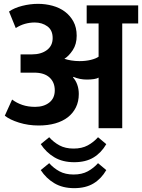

<svg xmlns="http://www.w3.org/2000/svg" viewBox="-20 -667 739 999"><path d="M27 -607Q54 -626 95.5 -636.5Q137 -647 178 -647Q217 -647 253.5 -637Q290 -627 317.5 -606.5Q345 -586 362 -555Q379 -524 379 -481Q379 -437 358.5 -406Q338 -375 315 -361Q330 -356 350.5 -352.5Q371 -349 394 -349Q426 -349 452.5 -355.5Q479 -362 493 -372V-545H431V-639H699V-545H616V0H493V-263Q485 -258 468.5 -255.5Q452 -253 432 -253Q413 -253 396 -256.5Q379 -260 362 -267L360 -264Q374 -249 382 -226.5Q390 -204 390 -178Q390 -139 375 -108.5Q360 -78 333 -57Q306 -36 267.5 -25Q229 -14 181 -14Q127 -14 79 -29Q31 -44 5 -65L43 -149Q67 -131 96.5 -121Q126 -111 163 -111Q208 -111 236.5 -133.5Q265 -156 265 -197Q265 -239 237.5 -264Q210 -289 158 -289H87V-384H146Q194 -384 224 -406.5Q254 -429 254 -469Q254 -510 226.5 -530Q199 -550 161 -550Q135 -550 110 -543Q85 -536 62 -521ZM366 177Q306 177 263 151.5Q220 126 192 83L236 47Q259 73 289.5 89.5Q320 106 363 106Q406 106 436.5 89.5Q467 73 490 47L533 83Q507 128 466.5 152.5Q426 177 366 177ZM366 312Q306 312 263 286.5Q220 261 192 218L236 182Q259 208 289.5 224.5Q320 241 363 241Q406 241 436.5 224.5Q467 208 490 182L533 218Q507 263 466.5 287.5Q426 312 366 312Z"/></svg>

Font: Ek Mukta
Style: Bold
Weight: 700
Designer: Girish Dalvi and Yashodeep Gholap
Foundry: Ek Type
Version: Version 2.538;PS 1.002;hotconv 16.6.51;makeotf.lib2.5.65220;